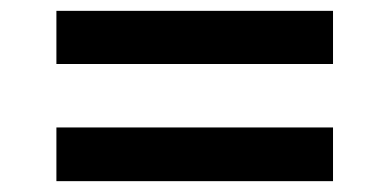

<svg xmlns="http://www.w3.org/2000/svg" viewBox="-20 -438 718 354"><path d="M84 -320V-418H594V-320ZM84 -104V-203H594V-104Z"/></svg>

Font: Archivo SemiBold SemiExpanded
Style: Regular
Weight: 600
Width: 6
Version: Version 2.001